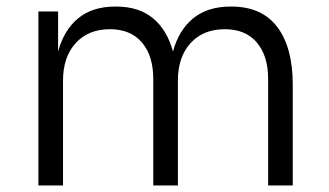

<svg xmlns="http://www.w3.org/2000/svg" viewBox="-20 -565 1002 585"><path d="M97 -530H157V-408Q175 -474 218.5 -509.5Q262 -545 331 -545H334Q403 -545 446 -509.5Q489 -474 507 -408Q525 -474 569 -509.5Q613 -545 682 -545H685Q778 -545 825 -482.5Q872 -420 872 -307V0H797V-324Q797 -395 762.5 -435.5Q728 -476 665 -476Q599 -476 560.5 -433.5Q522 -391 522 -319V0H447V-324Q447 -395 412.5 -435.5Q378 -476 315 -476Q249 -476 210.5 -433.5Q172 -391 172 -319V0H97Z"/></svg>

Font: Sora-SIA Light
Style: Regular
Weight: 300
Designer: Jonathan Barnbrook, Julián Moncada
Foundry: Barnbrook Fonts
Version: Version 2.000